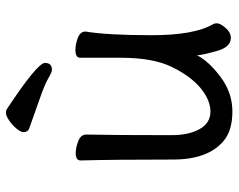

<svg xmlns="http://www.w3.org/2000/svg" viewBox="-96 -662 783 630"><g transform="rotate(-90 295.0 -347.5)"><path d="M485 19Q455 19 442 -27.5Q429 -74 428 -92Q410 -55 358 -15.5Q306 24 244 24Q182 24 148 -4Q86 -55 86 -171Q86 -368 83 -474Q83 -490 107 -490Q126 -490 147 -481.5Q168 -473 168 -456Q166 -368 166 -175Q166 -119 186 -83.5Q206 -48 243 -48Q281 -48 320 -80Q359 -112 389.5 -174Q420 -236 420 -342V-475Q420 -491 445 -491Q465 -491 485.5 -483Q506 -475 506 -458Q494 -385 494 -241Q494 -99 531 -38Q533 -34 533 -26Q533 -16 518 1.5Q503 19 485 19ZM380 -568Q373 -568 352.5 -580Q332 -592 284.5 -608.5Q237 -625 187 -643Q176 -648 176 -661Q176 -671 188 -685Q200 -699 215 -709Q230 -719 239 -719Q246 -719 250 -717Q403 -616 403 -591Q403 -568 380 -568Z"/></g></svg>

Font: LXGW WenKai TC
Style: Bold
Weight: 700
Designer: LXGW / Fontworks Inc.
Foundry: LXGW / Fontworks Inc.
Version: Version 1.330;April 28, 2024